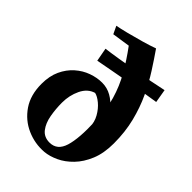

<svg xmlns="http://www.w3.org/2000/svg" viewBox="-218 -837 940 940"><g transform="rotate(45 251.5 -367.0)"><path d="M478 -265Q478 -197 457.5 -147.5Q437 -98 405 -65Q373 -32 336.5 -15Q300 2 267 5Q205 10 148.5 -15Q92 -40 56.5 -92Q21 -144 21 -221Q21 -275 39.5 -315Q58 -355 88.5 -382Q119 -409 155.5 -422Q192 -435 227 -435Q262 -435 292 -418Q322 -401 343 -373Q364 -345 370 -311L338 -237Q338 -272 321 -302Q304 -332 280.5 -351.5Q257 -371 238 -375Q198 -363 177.5 -320Q157 -277 157 -227Q157 -183 164.5 -141Q172 -99 193 -72Q214 -45 252 -45Q305 -45 323 -104Q341 -163 336 -276Q336 -355 317.5 -419Q299 -483 266.5 -540Q234 -597 191 -655L98 -641L79 -681Q102 -685 141.5 -695Q181 -705 223 -717Q265 -729 295 -740Q325 -697 357 -647Q389 -597 416.5 -538.5Q444 -480 461 -412Q478 -344 478 -265ZM121 -564Q154 -568 200 -575.5Q246 -583 296 -591.5Q346 -600 391.5 -609Q437 -618 469 -625L481 -555Q448 -550 402.5 -542.5Q357 -535 307 -526Q257 -517 211.5 -508.5Q166 -500 134 -494Z"/></g></svg>

Font: Ruwudu
Style: Bold
Weight: 700
Designer: Becca Hirsbrunner Spalinger
Foundry: SIL International
Version: Version 3.000